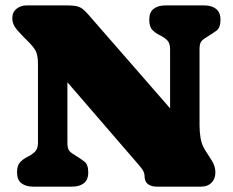

<svg xmlns="http://www.w3.org/2000/svg" viewBox="-20 -696 870 716"><path d="M309.1 -53.2Q309.1 -24.9 292.5 -12.5Q275.9 0 249.5 0H103Q76.7 0 60.1 -12.5Q43.5 -24.9 43.5 -53.2Q43.5 -79.1 55.2 -91.3Q66.9 -103.5 82.5 -111.1Q98.1 -118.7 109.9 -129.6Q121.6 -140.6 121.6 -164.1V-457Q121.6 -490.7 112.8 -506.8Q104 -522.9 80.6 -545.4Q64.9 -561 45.4 -582.5Q25.9 -604 25.9 -627.9Q25.9 -650.9 41.7 -663.3Q57.6 -675.8 79.1 -675.8H231.4Q252.9 -675.8 265.4 -673.1Q277.8 -670.4 288.1 -662.6Q298.3 -654.8 312 -638.7L614.3 -292V-512.2Q614.3 -536.1 602.5 -546.9Q590.8 -557.6 575.4 -564.9Q560.1 -572.3 548.3 -584.2Q536.6 -596.2 536.6 -622.6Q536.6 -650.9 553.2 -663.3Q569.8 -675.8 596.2 -675.8H742.7Q768.6 -675.8 785.4 -663.1Q802.2 -650.4 802.2 -622.6Q802.2 -592.8 787.8 -582Q773.4 -571.3 751 -557.6Q734.9 -548.3 729.5 -539.8Q724.1 -531.2 724.1 -512.2V-228.5Q724.1 -205.6 727.8 -181.9Q731.4 -158.2 743.7 -138.2Q755.4 -119.1 769.3 -97.9Q783.2 -76.7 783.2 -53.2Q783.2 -29.3 768.8 -14.6Q754.4 0 730.5 0H564.5Q543.9 0 531.5 -9.5Q519 -19 519 -41Q519 -55.2 504.9 -72Q490.7 -88.9 481.9 -99.1L231.4 -389.2V-164.1Q231.4 -144.5 236.6 -136.2Q241.7 -127.9 258.3 -118.2Q280.3 -104.5 294.7 -93.5Q309.1 -82.5 309.1 -53.2Z"/></svg>

Font: Caprasimo
Style: Regular
Weight: 400
Designer: The DocRepair Project, Phaedra Charles, Flavia Zimbardi
Foundry: Google
Version: Version 1.001